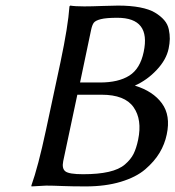

<svg xmlns="http://www.w3.org/2000/svg" viewBox="-20 -668 631 691"><path d="M307.6 -559.1 268.1 -371.1H339.8Q406.2 -371.1 445.3 -395.8Q484.4 -420.4 497.1 -481Q523.4 -604 402.3 -604Q362.3 -604 343 -599.1Q323.7 -594.2 317.6 -586.2Q311.5 -578.1 307.6 -559.1ZM258.3 -327.1 207.5 -87.9Q202.1 -61.5 215.3 -51.3Q228.5 -41 278.8 -41Q334 -41 371.3 -49.6Q408.7 -58.1 429.7 -76.2Q450.7 -94.2 460.7 -114.3Q470.7 -134.3 477.1 -165Q492.2 -237.3 460.7 -282.2Q429.2 -327.1 345.7 -327.1ZM283.2 -645Q308.1 -645 348.4 -646.5Q388.7 -647.9 404.8 -647.9Q449.7 -647.9 483.6 -641.4Q517.6 -634.8 537.8 -622.6Q558.1 -610.4 570.8 -595.7Q583.5 -581.1 587.4 -562.7Q591.3 -544.4 591.1 -528.1Q590.8 -511.7 586.9 -493.2Q578.6 -453.1 543.9 -416.3Q509.3 -379.4 465.3 -359.9Q530.8 -339.8 562.7 -296.1Q594.7 -252.4 580.1 -184.1Q572.8 -148.9 554.2 -117.9Q535.6 -86.9 502.7 -58.6Q469.7 -30.3 414.6 -13.7Q359.4 2.9 288.6 2.9Q239.7 2.9 204.8 1.5Q169.9 0 146 0L93.3 2.9L92.8 0Q117.2 -67.9 145.5 -200.2L197.8 -444.8Q225.1 -574.2 230 -645L232.9 -647.9Q249.5 -645 283.2 -645Z"/></svg>

Font: Linux Biolinum O
Style: Italic
Weight: 400
Italic angle: -12°
Designer: Philipp H. Poll
Foundry: Philipp H. Poll
Version: Version 1.1.3